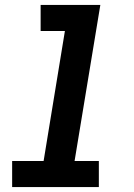

<svg xmlns="http://www.w3.org/2000/svg" viewBox="-20 -755 540 775"><path d="M29 0V-105H156L242 -630H144V-735H385L281 -105H379V0Z"/></svg>

Font: Iosevka Curly Slab XBdObl
Style: Regular
Weight: 800
Italic angle: -9°
Monospace: yes
Designer: Belleve Invis
Foundry: Belleve Invis
Version: Version 11.1.0; ttfautohint (v1.8.3)